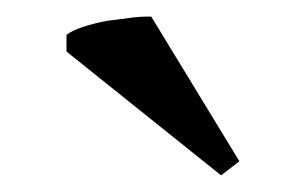

<svg xmlns="http://www.w3.org/2000/svg" viewBox="-20 -787 368 231"><path d="M268 -593 246 -576 60 -725V-745Q66 -750 79.5 -754.5Q93 -759 109 -762Q126 -764 140 -766Q149 -767 155 -767Q159 -767 162 -767Z"/></svg>

Font: PTSerif
Style: Regular
Weight: 400
Designer: A.Korolkova, O.Umpeleva, V.Yefimov
Foundry: ParaType Ltd
Version: Version 1.000W OFL; ttfautohint (v1.2) -l 8 -r 50 -G 200 -x 